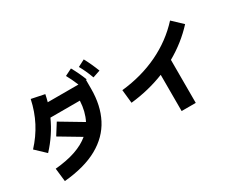

<svg xmlns="http://www.w3.org/2000/svg" viewBox="-126 -1319 2251 1859"><g transform="rotate(-30 1000.0 -389.5)"><path d="M899 -656Q880 -707 862.5 -744.5Q845 -782 827 -814L904 -854Q927 -812 946.5 -769Q966 -726 982 -684ZM157 75 140 -73Q272 -85 368 -118Q464 -151 528 -205L300 -341L377 -463L620 -318Q643 -363 656 -415Q669 -467 672 -527H343Q273 -371 152 -241L43 -344Q129 -437 185 -544.5Q241 -652 268 -779L414 -749Q406 -708 395 -669H738Q706 -746 675 -801L753 -840Q776 -799 796 -757Q816 -715 832 -673L819 -669H824V-571Q824 -386 753 -248.5Q682 -111 534.5 -28.5Q387 54 157 75Z M1095 -259 1079 -409Q1305 -433 1492.5 -523Q1680 -613 1816 -762L1925 -659Q1799 -522 1633 -428V53H1475V-352Q1297 -281 1095 -259Z"/></g></svg>

Font: Murecho
Style: Bold
Weight: 700
Designer: Neil Summerour
Foundry: Positype
Version: Version 1.010; ttfautohint (v1.8.3)